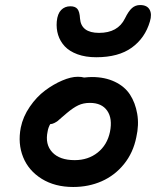

<svg xmlns="http://www.w3.org/2000/svg" viewBox="-20 -746 616 758"><path d="M359.9 -520Q317.9 -520 285.9 -531.7Q253.9 -543.5 235.6 -563.2Q217.3 -583 209.5 -607.9Q201.7 -632.8 204.1 -661.1Q207 -691.9 221.4 -706.5Q235.8 -721.2 257.8 -721.2Q276.9 -721.2 285.6 -710.7Q294.4 -700.2 295.9 -672.9Q300.3 -616.2 371.1 -616.2Q445.3 -616.2 473.1 -672.9Q487.3 -702.1 501 -714.1Q514.6 -726.1 533.2 -726.1Q560.5 -726.1 570.6 -708Q580.6 -689.9 571.8 -661.1Q552.7 -595.7 500.2 -557.9Q447.8 -520 359.9 -520ZM269 -7.8Q196.8 -7.8 144.8 -40Q92.8 -72.3 71.3 -125.7Q49.8 -179.2 62 -242.2Q70.8 -285.6 97.7 -324.7Q124.5 -363.8 158 -388.7Q191.4 -413.6 225.8 -428.2Q260.3 -442.9 287.1 -442.9Q301.8 -442.9 312 -439.9Q331.5 -441.9 342.8 -441.9Q394 -441.9 433.1 -423.3Q472.2 -404.8 493.2 -372.6Q514.2 -340.3 521.7 -296.9Q529.3 -253.4 518.1 -204.1Q505.9 -143.1 469.5 -98.1Q433.1 -53.2 381.6 -30.5Q330.1 -7.8 269 -7.8ZM168 -227.1Q157.2 -176.3 186.3 -145Q215.3 -113.8 274.9 -113.8Q328.1 -113.8 365.7 -143.8Q403.3 -173.8 414.1 -225.1Q424.8 -277.8 403.3 -308.8Q381.8 -339.8 335 -339.8Q309.1 -339.8 289.1 -330.3Q269 -320.8 244.1 -299.8Q235.4 -293 224.1 -282.7Q212.9 -272.5 207.5 -268.3Q202.1 -264.2 194.3 -260.3Q186.5 -256.3 178.2 -255.9Q170.4 -242.2 168 -227.1Z"/></svg>

Font: Shantell Sans Irregular Bouncy
Style: Italic
Weight: 500
Italic angle: -11.31°
Designer: Stephen Nixon, Anya Danilova, Shantell Martin
Foundry: Arrow Type
Version: Version 1.006;[9816181b4]